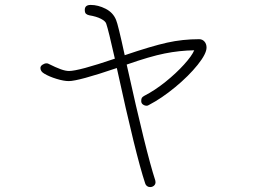

<svg xmlns="http://www.w3.org/2000/svg" viewBox="-20 -764 1040 779"><path d="M768 -560Q708 -559 648 -547Q588 -535 494 -502Q573 -145 610 -32Q611 -29 611 -25Q611 -16 604.5 -10.5Q598 -5 589 -5Q582 -5 576.5 -9Q571 -13 569 -20Q531 -134 454 -488Q298 -435 259 -435Q239 -435 209.5 -444Q180 -453 160 -465Q144 -474 144 -488Q144 -496 152.5 -501.5Q161 -507 168 -507Q173 -507 175 -506Q207 -490 226.5 -483Q246 -476 260 -476Q299 -476 446 -526Q420 -642 411 -668Q408 -678 390 -687.5Q372 -697 342 -702Q333 -704 328.5 -708.5Q324 -713 324 -724Q324 -744 348 -744Q378 -744 408.5 -728.5Q439 -713 451 -683Q459 -665 486 -540Q595 -577 658 -591Q721 -605 788 -605Q801 -605 809.5 -595.5Q818 -586 818 -571Q818 -546 782 -501Q746 -456 691 -410.5Q636 -365 584 -338Q580 -335 575 -335Q567 -335 560 -340Q553 -345 553 -354Q553 -363 555.5 -367Q558 -371 565 -375Q608 -397 651.5 -432Q695 -467 727 -502.5Q759 -538 768 -560Z"/></svg>

Font: Tsukimi Rounded Light
Style: Regular
Weight: 300
Designer: Takashi Funayama
Foundry: Takashi Funayama
Version: Version 1.032; ttfautohint (v1.8.3)